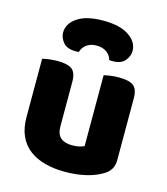

<svg xmlns="http://www.w3.org/2000/svg" viewBox="-112 -826 807 929"><g transform="rotate(15 291.0 -361.5)"><path d="M52 -484Q63 -487 83.5 -490Q104 -493 128 -493Q178 -493 200 -476.5Q222 -460 222 -413V-193Q222 -152 242 -134.5Q262 -117 300 -117Q323 -117 337.5 -121Q352 -125 360 -129V-484Q371 -487 391.5 -490Q412 -493 436 -493Q486 -493 508 -476.5Q530 -460 530 -413V-104Q530 -54 488 -29Q453 -7 404.5 4.5Q356 16 299 16Q245 16 199.5 4Q154 -8 121 -33Q88 -58 70 -97.5Q52 -137 52 -193ZM291 -614Q260 -614 240.5 -599Q221 -584 215 -562Q210 -561 206 -561Q202 -561 197 -561Q156 -561 136.5 -584Q117 -607 117 -633Q117 -678 162 -708.5Q207 -739 291 -739Q375 -739 420 -708.5Q465 -678 465 -633Q465 -607 445.5 -584Q426 -561 385 -561Q380 -561 376 -561Q372 -561 367 -562Q362 -584 342 -599Q322 -614 291 -614Z"/></g></svg>

Font: Baloo Bhai 2 ExtraBold
Style: Regular
Weight: 800
Designer: Supriya Tembe, Noopur Datye and Ek Type
Foundry: Ek Type
Version: Version 1.640;PS 1.000;hotconv 16.6.51;makeotf.lib2.5.65220;